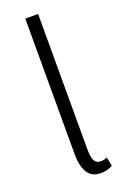

<svg xmlns="http://www.w3.org/2000/svg" viewBox="-149 -809 564 866"><g transform="rotate(-20 132.5 -375.5)"><path d="M94.7 -761.2H156.2V-115.7Q156.2 -94.7 158.2 -80.3Q160.2 -65.9 165 -56.9Q169.9 -47.9 177.2 -43.9Q184.6 -40 195.8 -40Q205.1 -40 212.2 -42Q219.2 -43.9 226.1 -46.4L234.4 -3.9Q223.1 2.9 207.8 6.6Q192.4 10.3 176.8 10.3Q159.7 10.3 144.5 4.4Q129.4 -1.5 118.4 -15.9Q107.4 -30.3 101.1 -54Q94.7 -77.6 94.7 -113.8Z"/></g></svg>

Font: Ufes Sans Light
Style: Regular
Weight: 200
Designer: Ricardo Esteves & Thais Bronze
Foundry: ProDesignUfes - Ricardo Esteves, Thais Bronze (This is a derivative work, based on Roboto family, by Christian Robertson
Version: Version 2.0